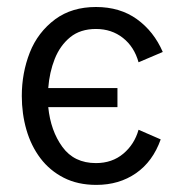

<svg xmlns="http://www.w3.org/2000/svg" viewBox="-20 -516 513 546"><path d="M253.9 9.8Q201.2 9.8 161.4 -10.5Q121.6 -30.8 95 -65.9Q68.4 -101.1 55.2 -146.7Q42 -192.4 42 -243.2Q42 -308.6 64.7 -366.5Q87.4 -424.3 137.2 -461.4Q184.6 -496.1 252.9 -496.1Q321.3 -496.1 369.4 -461.4Q417.5 -426.8 442.9 -368.2L374 -338.9Q361.8 -382.8 329.6 -408.2Q297.4 -433.6 252.9 -433.6Q208.5 -433.6 179.7 -410.2Q150.9 -386.7 135.7 -348.6Q120.6 -310.5 117.2 -265.6H314V-211.4H117.2Q124 -144 157.5 -98.1Q190.9 -52.2 252.9 -52.2Q298.8 -52.2 330.6 -78.9Q362.3 -105.5 374 -147L437 -119.6Q414.6 -56.6 366.7 -23.4Q318.8 9.8 253.9 9.8Z"/></svg>

Font: Acari Sans
Style: Regular
Weight: 400
Designer: Alfredo Marco Pradil and Stefan Peev
Foundry: Hanken Design Co.
Version: Version 1.045;February 4, 2021;FontCreator 13.0.0.2655 64-bi